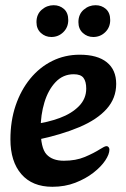

<svg xmlns="http://www.w3.org/2000/svg" viewBox="-20 -701 482 737"><path d="M181 16Q104 16 62 -32.5Q20 -81 20 -166Q20 -237 40 -296Q60 -355 96 -399Q132 -443 180.5 -467Q229 -491 286 -491Q354 -491 390 -462Q426 -433 426 -379Q426 -324 389.5 -283Q353 -242 284.5 -213Q216 -184 121 -164L108 -224Q163 -231 209 -248Q255 -265 283 -293.5Q311 -322 311 -361Q311 -388 300.5 -402Q290 -416 263 -416Q222 -416 193.5 -386Q165 -356 150.5 -308Q136 -260 136 -206Q136 -133 158.5 -108.5Q181 -84 225 -84Q271 -84 305.5 -98.5Q340 -113 365 -129Q373 -134 379 -137Q385 -140 389 -140Q394 -140 397 -136Q400 -132 400 -127Q400 -109 384 -85Q368 -61 338.5 -38Q309 -15 269 0.5Q229 16 181 16ZM338 -559Q315 -559 298 -574.5Q281 -590 281 -616Q281 -646 301 -663.5Q321 -681 347 -681Q370 -681 386.5 -666.5Q403 -652 403 -624Q403 -596 384 -577.5Q365 -559 338 -559ZM177 -559Q154 -559 137 -574.5Q120 -590 120 -616Q120 -646 140 -663.5Q160 -681 186 -681Q209 -681 225.5 -666.5Q242 -652 242 -624Q242 -596 223 -577.5Q204 -559 177 -559Z"/></svg>

Font: Alkatra
Style: Regular
Weight: 400
Designer: Suman Bhandary
Version: Version 1.100;gftools[0.9.22]